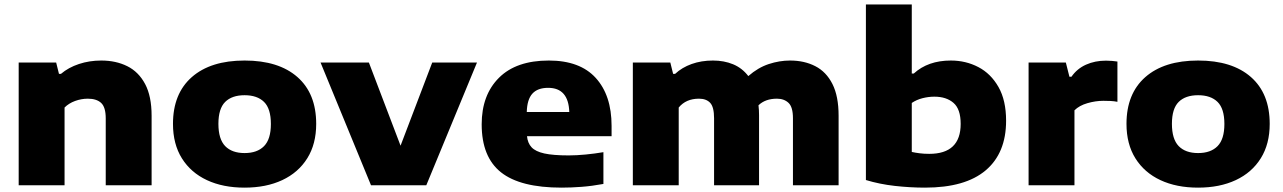

<svg xmlns="http://www.w3.org/2000/svg" viewBox="-20 -828 5732 858"><path d="M63.5 0V-548.5H231L243.5 -498H252.5Q286 -526.5 332.8 -542Q379.5 -557.5 432.5 -557.5Q498 -557.5 548.8 -532.2Q599.5 -507 628.5 -452.5Q657.5 -398 657.5 -310.5V0H452.5V-299Q452.5 -349 432 -368Q411.5 -387 372.5 -387Q343.5 -387 315.5 -376.8Q287.5 -366.5 268.5 -347.5V0Z M1073 10.5Q976.5 10.5 904.8 -23Q833 -56.5 793 -120.2Q753 -184 753 -274.5Q753 -409.5 837.2 -483.5Q921.5 -557.5 1073 -557.5Q1225 -557.5 1309 -483.8Q1393 -410 1393 -274.5Q1393 -184.5 1353.2 -120.8Q1313.5 -57 1241.5 -23.2Q1169.5 10.5 1073 10.5ZM1073 -144Q1129.5 -144 1160 -175Q1190.5 -206 1190.5 -274Q1190.5 -342.5 1160 -372.5Q1129.5 -402.5 1073 -402.5Q1016.5 -402.5 986.2 -372.5Q956 -342.5 956 -274.5Q956 -206.5 986.2 -175.2Q1016.5 -144 1073 -144Z M1638 0 1412.5 -548.5H1628.5L1770 -177L1911.5 -548.5H2111.5L1885 0Z M2489.5 10.5Q2305 10.5 2218.8 -58Q2132.5 -126.5 2132.5 -272.5Q2132.5 -403.5 2209.8 -480.5Q2287 -557.5 2432.5 -557.5Q2571.5 -557.5 2642.2 -479.8Q2713 -402 2713 -265.5V-219.5H2335Q2338 -188.5 2355.5 -169.8Q2373 -151 2412.5 -142.2Q2452 -133.5 2521.5 -133.5Q2556.5 -133.5 2597.5 -137.5Q2638.5 -141.5 2676.5 -148V-6Q2625 3.5 2578.2 7Q2531.5 10.5 2489.5 10.5ZM2429.5 -435.5Q2382.5 -435.5 2359 -409.5Q2335.5 -383.5 2334 -327.5H2524Q2520.5 -435.5 2429.5 -435.5Z M2808 0V-548.5H2975.5L2988 -498H2997Q3027.5 -526.5 3070.8 -542Q3114 -557.5 3166 -557.5Q3215.5 -557.5 3256 -540.8Q3296.5 -524 3324 -488Q3367.5 -526 3415.5 -541.8Q3463.5 -557.5 3510.5 -557.5Q3574.5 -557.5 3623.5 -532.2Q3672.5 -507 3700 -452.5Q3727.5 -398 3727.5 -311V0H3523.5V-299.5Q3523.5 -349.5 3503.8 -368.2Q3484 -387 3452 -387Q3400 -387 3369.5 -357.5Q3372 -336.5 3372 -313.5V0H3171V-299.5Q3171 -349.5 3153.8 -368.2Q3136.5 -387 3103.5 -387Q3045.5 -387 3013 -347.5V0Z M4113.5 10.5Q4048 10.5 3979 2.8Q3910 -5 3849.5 -23.5V-808H4054.5V-499.5H4063.5Q4127 -557.5 4229 -557.5Q4296 -557.5 4352 -528.2Q4408 -499 4442 -439.2Q4476 -379.5 4476 -288.5Q4476 -144 4384.8 -66.8Q4293.5 10.5 4113.5 10.5ZM4132.5 -140.5Q4273 -140.5 4273 -274.5Q4273 -340.5 4241 -368.2Q4209 -396 4155.5 -396Q4129 -396 4102.5 -389.2Q4076 -382.5 4054.5 -368V-149Q4070 -145.5 4089.8 -143Q4109.5 -140.5 4132.5 -140.5Z M4576.5 0V-548.5H4743L4759 -485H4768Q4793 -521 4833 -539Q4873 -557 4922.5 -557Q4936.5 -557 4949.8 -555.8Q4963 -554.5 4973.5 -553V-373Q4959 -376 4942 -376.8Q4925 -377.5 4910.5 -377.5Q4876 -377.5 4839.5 -367Q4803 -356.5 4781.5 -335V0Z M5334 10.5Q5237.5 10.5 5165.8 -23Q5094 -56.5 5054 -120.2Q5014 -184 5014 -274.5Q5014 -409.5 5098.2 -483.5Q5182.5 -557.5 5334 -557.5Q5486 -557.5 5570 -483.8Q5654 -410 5654 -274.5Q5654 -184.5 5614.2 -120.8Q5574.5 -57 5502.5 -23.2Q5430.5 10.5 5334 10.5ZM5334 -144Q5390.5 -144 5421 -175Q5451.5 -206 5451.5 -274Q5451.5 -342.5 5421 -372.5Q5390.5 -402.5 5334 -402.5Q5277.5 -402.5 5247.2 -372.5Q5217 -342.5 5217 -274.5Q5217 -206.5 5247.2 -175.2Q5277.5 -144 5334 -144Z"/></svg>

Font: Encode Sans Expanded Expanded ExtraBold
Style: Regular
Weight: 800
Width: 7
Designer: Multiple Designers
Foundry: Impallari Type
Version: Version 3.000; ttfautohint (v1.8.3) -l 8 -r 50 -G 200 -x 14 